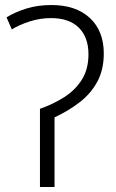

<svg xmlns="http://www.w3.org/2000/svg" viewBox="-20 -744 463 764"><path d="M185 -724Q282 -724 337.5 -672.5Q393 -621 393 -531Q393 -467 367.5 -419.5Q342 -372 297.5 -337.5Q253 -303 197 -277V0H139V-311Q193 -330 236.5 -358Q280 -386 306 -427.5Q332 -469 332 -528Q332 -596 293.5 -634Q255 -672 183 -672Q139 -672 97.5 -658.5Q56 -645 27 -627L6 -675Q40 -696 85 -710Q130 -724 185 -724Z"/></svg>

Font: Noto Sans Light
Style: Regular
Weight: 300
Designer: Monotype Design Team
Foundry: Monotype Imaging Inc.
Version: Version 2.007